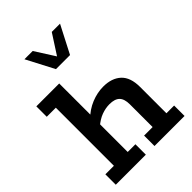

<svg xmlns="http://www.w3.org/2000/svg" viewBox="-233 -902 1003 1003"><g transform="rotate(-45 269.0 -400.5)"><path d="M14 0V-77H77V-506H10V-583H179V-338L159 -335Q197 -373 241.5 -391Q286 -409 330 -409Q393 -409 429 -375.5Q465 -342 465 -271V-77H522V0H300V-77H363V-245Q363 -285 345 -303Q327 -321 288 -321Q259 -321 229 -310Q199 -299 167 -271L179 -303V-77H236V0ZM220 -648 140 -801H201L271 -691L342 -801H403L324 -648Z"/></g></svg>

Font: Rokkitt SemiBold
Style: Regular
Weight: 600
Designer: Vernon Adams
Foundry: Vernon Adams
Version: Version 3.103